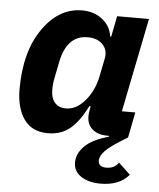

<svg xmlns="http://www.w3.org/2000/svg" viewBox="-53 -583 697 841"><g transform="rotate(5 295.5 -162.5)"><path d="M545 -112 523 0Q449 44 426.5 68Q404 92 404 111Q404 140 439 140Q476 140 493 113L545 162Q503 212 420 212Q368 212 334.5 190Q301 168 301 129Q301 89 335 56Q369 23 439 4L438 0H430Q391 0 366.5 -20.5Q342 -41 342 -77Q342 -92 345 -107L348 -122H342Q309 -55 269.5 -21.5Q230 12 171 12Q101 12 66 -37.5Q31 -87 31 -170Q31 -334 101.5 -435.5Q172 -537 275 -537Q328 -537 364.5 -507.5Q401 -478 406 -434H411L429 -525H569L486 -112ZM240 -103Q288 -103 327 -151Q363 -195 375 -255L391 -335Q399 -372 375.5 -397Q352 -422 309 -422Q218 -422 194 -305L180 -235Q174 -207 174 -178Q174 -143 191.5 -123Q209 -103 240 -103Z"/></g></svg>

Font: Aneliza
Style: Bold Italic
Weight: 700
Italic angle: -11.31°
Designer: Mike Abbink, Paul van der Laan, Pieter van Rosmalen
Foundry: Bold Monday
Version: Version 3.0